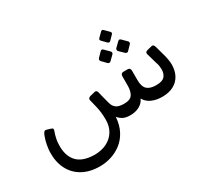

<svg xmlns="http://www.w3.org/2000/svg" viewBox="-160 -913 1539 1407"><g transform="rotate(-30 609.5 -209.0)"><path d="M322 219Q237 219 176 185Q115 151 83.5 88.5Q52 26 55 -58Q56 -81 62 -114Q68 -147 81 -181Q88 -199 95 -206Q102 -213 114 -210L144 -201Q159 -197 162 -190.5Q165 -184 160 -173Q149 -143 144 -116.5Q139 -90 139 -74Q134 19 179.5 71.5Q225 124 328 126Q388 126 433 103.5Q478 81 503 40Q528 -1 528 -55Q528 -91 525 -116.5Q522 -142 516 -168.5Q510 -195 500 -234Q496 -244 501 -252Q506 -260 517 -263L558 -273Q569 -276 575 -269.5Q581 -263 582 -255Q590 -225 596 -199Q602 -173 609 -150Q617 -121 638 -105.5Q659 -90 704 -90Q756 -90 774 -117.5Q792 -145 792 -193V-271Q792 -282 798 -289Q804 -296 814 -296H852Q863 -296 868.5 -289Q874 -282 874 -271V-191Q874 -136 899 -113Q924 -90 975 -90Q1028 -90 1047.5 -112.5Q1067 -135 1067 -172Q1067 -184 1064.5 -201Q1062 -218 1055 -236L1034 -310Q1033 -315 1031.5 -319Q1030 -323 1030 -327Q1030 -335 1035 -339Q1040 -343 1047 -345L1083 -354Q1086 -355 1088.5 -355.5Q1091 -356 1093 -356Q1101 -356 1105.5 -349.5Q1110 -343 1114 -329L1132 -263Q1140 -237 1144.5 -211Q1149 -185 1149 -166Q1149 -114 1128.5 -75.5Q1108 -37 1068.5 -15.5Q1029 6 972 6Q922 6 884 -11Q846 -28 826 -63Q813 -31 779.5 -12.5Q746 6 701 6Q664 6 641.5 -5.5Q619 -17 602 -38Q597 30 571 79Q545 128 504.5 159Q464 190 416.5 204.5Q369 219 322 219ZM844 -539Q839 -534 833 -534.5Q827 -535 821 -540L786 -576Q775 -587 786 -598L821 -633Q832 -644 843 -633L878 -598Q890 -586 879 -575ZM771 -409Q766 -404 759 -404Q752 -404 746 -410L710 -447Q705 -453 705 -459.5Q705 -466 710 -472L746 -509Q758 -522 771 -509L808 -472Q814 -467 814.5 -459.5Q815 -452 809 -446ZM920 -409Q915 -403 908 -404Q901 -405 895 -410L857 -447Q852 -452 852 -459.5Q852 -467 857 -472L895 -509Q907 -521 919 -509L956 -472Q962 -467 962 -459.5Q962 -452 956 -446Z"/></g></svg>

Font: Rubik
Style: Italic
Weight: 400
Italic angle: -12°
Designer: Hubert and Fischer
Foundry: Hubert and Fischer
Version: Version 2.300;gftools[0.9.30]